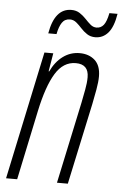

<svg xmlns="http://www.w3.org/2000/svg" viewBox="-52 -753 506 791"><g transform="rotate(5 201.0 -357.5)"><path d="M3.4 0 115.7 -529.8H152.3L139.6 -454.1H142.1Q161.1 -494.6 191.9 -517.3Q222.7 -540 260.7 -540Q299.3 -540 323.7 -518.1Q348.1 -496.1 348.1 -451.2Q348.1 -428.7 342.3 -396.2Q336.4 -363.8 330.6 -335L258.8 0H213.9L285.6 -336.4Q291 -364.3 296.4 -392.3Q301.8 -420.4 301.8 -443.8Q301.8 -497.6 248.5 -497.6Q196.8 -497.6 164.3 -444.3Q131.8 -391.1 109.9 -287.6L49.3 0ZM124.5 -609.9Q142.6 -714.4 211.4 -714.4Q231.4 -714.4 246.1 -704.8Q260.7 -695.3 272.5 -682.6Q284.2 -669.9 295.4 -660.4Q306.6 -650.9 320.3 -650.9Q338.4 -650.9 349.9 -665.3Q361.3 -679.7 368.2 -714.8H401.9Q393.1 -660.2 371.6 -635.5Q350.1 -610.8 318.4 -610.8Q298.8 -610.8 284.4 -620.4Q270 -629.9 258.5 -642.6Q247.1 -655.3 235.4 -665Q223.6 -674.8 209 -674.8Q187.5 -674.8 176 -657.7Q164.6 -640.6 158.7 -609.9Z"/></g></svg>

Font: Open Sans Condensed Light
Style: Italic
Weight: 300
Width: 3
Italic angle: -12°
Designer: Monotype Design Team
Foundry: Monotype Imaging Inc.
Version: Version 3.000; ttfautohint (v1.8.4)